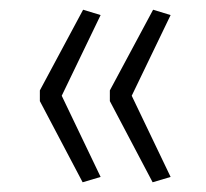

<svg xmlns="http://www.w3.org/2000/svg" viewBox="-20 -471 423 395"><path d="M150 -96 62 -263V-285L151 -451L187 -440L107 -274L187 -107ZM294 -96 206 -263V-285L295 -451L331 -440L251 -274L331 -107Z"/></svg>

Font: Nunito Sans 7pt SemiCondensed ExtraLight
Style: Regular
Weight: 250
Width: 4
Designer: Vernon Adams
Foundry: Vernon Adams
Version: Version 3.101;gftools[0.9.27]